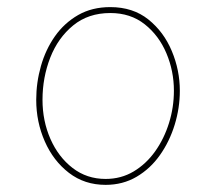

<svg xmlns="http://www.w3.org/2000/svg" viewBox="-20 -517 606 538"><path d="M289.1 -497.1Q352.5 -497.1 395.8 -462.4Q439 -427.7 461.4 -374Q483.9 -320.3 483.9 -262.7Q483.9 -214.4 469.5 -167.5Q455.1 -120.6 428.2 -82.5Q401.4 -44.4 362.8 -21.7Q324.2 1 275.9 1Q216.8 1 173.1 -32.7Q129.4 -66.4 105.5 -120.8Q81.5 -175.3 81.5 -237.3Q81.5 -285.6 94.7 -332Q107.9 -378.4 134 -415.5Q160.2 -452.6 199 -474.9Q237.8 -497.1 289.1 -497.1ZM289.1 -480.5Q227.5 -480.5 185.1 -445.8Q142.6 -411.1 120.8 -355.5Q99.1 -299.8 99.1 -237.3Q99.1 -178.2 121.3 -127.7Q143.6 -77.1 183.3 -46.4Q223.1 -15.6 275.9 -15.6Q319.3 -15.6 354.5 -36.6Q389.6 -57.6 414.8 -93Q439.9 -128.4 453.6 -172.4Q467.3 -216.3 467.3 -262.7Q467.3 -317.9 446.3 -367.7Q425.3 -417.5 385.5 -449Q345.7 -480.5 289.1 -480.5Z"/></svg>

Font: Mikhak-FD Thin
Style: Regular
Weight: 100
Designer: Amin Abedi
Version: Version 3.2